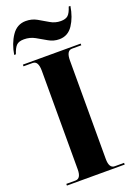

<svg xmlns="http://www.w3.org/2000/svg" viewBox="-176 -1000 739 1065"><g transform="rotate(-20 193.5 -468.0)"><path d="M25 0H366V-10H311Q278 -10 278 -65V-646Q278 -704 311 -704H366V-714H25V-704H79Q112 -704 112 -646V-64Q112 -10 79 -10H25ZM264 -777Q315 -777 344.5 -821.5Q374 -866 384 -930H374Q363 -895 349 -882Q335 -869 306 -869Q273 -869 244.5 -886Q216 -903 187 -919.5Q158 -936 122 -936Q70 -936 39 -890Q8 -844 -2 -781H8Q19 -815 33 -829.5Q47 -844 78 -844Q113 -844 142.5 -827.5Q172 -811 201 -794Q230 -777 264 -777Z"/></g></svg>

Font: Noto Serif Display SemiCondensed Extra
Style: Regular
Weight: 800
Width: 4
Designer: Monotype Design Team
Foundry: Monotype Imaging Inc.
Version: Version 1.900